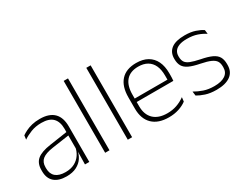

<svg xmlns="http://www.w3.org/2000/svg" viewBox="-76 -1095 1947 1536"><g transform="rotate(-30 898.0 -327.0)"><path d="M369.5 0 372 -125 370 -131.5V-290L370.5 -328Q370.5 -394.5 337 -428.5Q303.5 -462.5 232.5 -462.5Q178.5 -462.5 135.2 -445.5Q92 -428.5 61 -407L65.5 -444Q82 -456 106.8 -468.2Q131.5 -480.5 164 -488.5Q196.5 -496.5 237 -496.5Q282 -496.5 314.8 -485Q347.5 -473.5 368.5 -451.8Q389.5 -430 399.5 -399Q409.5 -368 409.5 -328.5V0ZM196 10Q123.5 10 84.2 -24.2Q45 -58.5 45 -124V-136.5Q45 -197.5 83 -229.8Q121 -262 208 -274.5L379.5 -300L381.5 -269L213.5 -244.5Q145 -234.5 114.8 -210Q84.5 -185.5 84.5 -138.5V-128Q84.5 -77 115.5 -50.5Q146.5 -24 206 -24Q254.5 -24 289.2 -42.2Q324 -60.5 345.2 -91.8Q366.5 -123 373 -162L383.5 -131H374.5Q369.5 -94 348.5 -61.8Q327.5 -29.5 289.5 -9.8Q251.5 10 196 10Z M556 0V-664H596V0Z M765 0V-664H805V0Z M1141.5 10Q1043.5 10 991 -41.2Q938.5 -92.5 938.5 -187V-290.5Q938.5 -391.5 987 -445Q1035.5 -498.5 1128.5 -498.5Q1190.5 -498.5 1232.8 -474.2Q1275 -450 1296.8 -404.8Q1318.5 -359.5 1318.5 -295.5V-278Q1318.5 -265.5 1318 -252.8Q1317.5 -240 1316 -225.5H1279.5Q1280 -245.5 1280 -263.2Q1280 -281 1280 -296Q1280 -350.5 1262.8 -388Q1245.5 -425.5 1211.8 -445.2Q1178 -465 1128.5 -465Q1054.5 -465 1016 -421Q977.5 -377 977.5 -293V-245V-239V-184.5Q977.5 -147 988.5 -117.5Q999.5 -88 1020.8 -67.2Q1042 -46.5 1073.5 -35.5Q1105 -24.5 1146.5 -24.5Q1193.5 -24.5 1234 -38.5Q1274.5 -52.5 1310 -78.5L1305.5 -40Q1275 -17 1233.2 -3.5Q1191.5 10 1141.5 10ZM958.5 -225.5V-257.5H1306V-225.5Z M1581.5 10Q1523 10 1480.5 -4.2Q1438 -18.5 1411 -35L1406 -74.5Q1442 -53.5 1484 -39Q1526 -24.5 1581 -24.5Q1645.5 -24.5 1681 -48.5Q1716.5 -72.5 1716.5 -119V-127Q1716.5 -157 1704.5 -176.8Q1692.5 -196.5 1661.5 -210.5Q1630.5 -224.5 1573 -236Q1511.5 -248 1476 -264.5Q1440.5 -281 1425.5 -306.8Q1410.5 -332.5 1410.5 -371.5V-376Q1410.5 -434 1451.5 -465Q1492.5 -496 1575 -496Q1631.5 -496 1672 -482.2Q1712.5 -468.5 1737.5 -451L1742 -414Q1710.5 -435 1670.2 -448.8Q1630 -462.5 1577 -462.5Q1533 -462.5 1505 -452Q1477 -441.5 1463.5 -422.2Q1450 -403 1450 -376V-371.5Q1450 -340.5 1462.2 -321.2Q1474.5 -302 1505.2 -289.8Q1536 -277.5 1589.5 -266.5Q1653 -254.5 1689.2 -237.5Q1725.5 -220.5 1740.5 -194.2Q1755.5 -168 1755.5 -128.5V-118.5Q1755.5 -55.5 1710.2 -22.8Q1665 10 1581.5 10Z"/></g></svg>

Font: Anek Tamil Medium ExtraLight
Style: Regular
Weight: 250
Version: Version 1.003